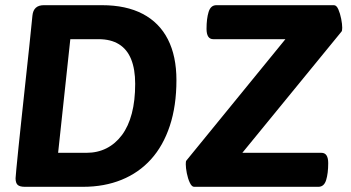

<svg xmlns="http://www.w3.org/2000/svg" viewBox="-20 -720 1351 740"><path d="M373 -700Q466 -700 530 -666.5Q594 -633 627 -568.5Q660 -504 660 -411Q660 -312 634.5 -235Q609 -158 562 -106Q515 -54 448.5 -27Q382 0 300 0H76Q56 0 48 -7.5Q40 -15 40 -33Q40 -36 43 -68.5Q46 -101 51.5 -154Q57 -207 64 -272.5Q71 -338 78.5 -407.5Q86 -477 93 -542.5Q100 -608 105 -660Q109 -700 149 -700ZM360 -569H251L204 -131H313Q356 -131 390.5 -148.5Q425 -166 450 -199.5Q475 -233 488 -282.5Q501 -332 501 -397Q501 -453 485.5 -491.5Q470 -530 438.5 -549.5Q407 -569 360 -569ZM1267 -700Q1277 -700 1284 -684Q1291 -668 1295 -647.5Q1299 -627 1299 -613Q1299 -601 1296 -598L914 -131H1219Q1245 -131 1245 -91Q1245 -52 1237 -26Q1229 0 1207 0H728Q719 0 711.5 -16Q704 -32 700 -52.5Q696 -73 696 -87Q696 -93 696.5 -96.5Q697 -100 699 -102L1080 -569H802Q776 -569 776 -609Q776 -648 784 -674Q792 -700 814 -700Z"/></svg>

Font: Asap VF Beta
Style: Italic
Weight: 400
Italic angle: -6°
Designer: Pablo Cosgaya
Foundry: Pablo Cosgaya
Version: Version 1.007